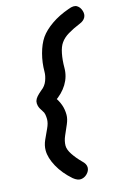

<svg xmlns="http://www.w3.org/2000/svg" viewBox="-148 -842 779 1156"><g transform="rotate(-15 241.5 -263.5)"><path d="M160 226Q106 179 76 124Q46 69 46 23Q46 -8 60 -39.5Q74 -71 88.5 -101.5Q103 -132 103 -157Q103 -171 100.5 -185.5Q98 -200 90 -210Q74 -233 70 -248.5Q66 -264 69 -278Q73 -292 84 -304.5Q95 -317 114 -333Q140 -352 151 -381.5Q162 -411 162 -436Q162 -493 176.5 -547.5Q191 -602 216 -639Q242 -676 289.5 -709Q337 -742 400 -764Q435 -778 453.5 -766.5Q472 -755 479 -732Q487 -708 477 -689.5Q467 -671 442 -661Q398 -643 365.5 -623.5Q333 -604 316 -579Q300 -557 292 -516.5Q284 -476 284 -429Q284 -374 255.5 -327.5Q227 -281 175 -247L183 -270Q202 -244 212.5 -215Q223 -186 223 -152Q223 -126 209.5 -95Q196 -64 182.5 -33Q169 -2 169 27Q169 51 189.5 82Q210 113 241 144Q264 165 264 187Q264 209 244 228Q228 243 207 245Q186 247 160 226Z"/></g></svg>

Font: Edu TAS Beginner
Style: Bold
Weight: 700
Version: Version 1.003